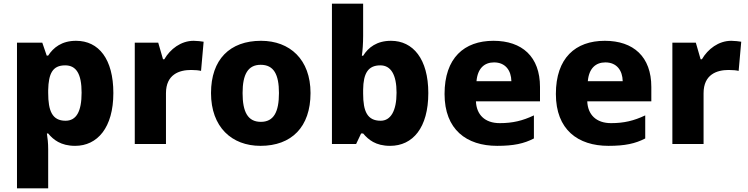

<svg xmlns="http://www.w3.org/2000/svg" viewBox="-20 -780 4051 1040"><path d="M392 -559C314 -559 269 -522 241 -479H233L209 -549H72V240H241V28C241 -4 238 -32 234 -57H241C268 -24 309 10 387 10C507 10 594 -88 594 -276C594 -460 515 -559 392 -559ZM333 -426C393 -426 422 -380 422 -278C422 -175 393 -126 335 -126C263 -126 241 -179 241 -277V-292C243 -382 265 -426 333 -426Z M1029 -559C960 -559 902 -514 870 -459H863L837 -549H710V0H879V-275C879 -377 951 -401 1015 -401C1038 -401 1057 -399 1069 -396L1083 -554C1071 -556 1047 -559 1029 -559Z M1662 -276C1662 -458 1550 -559 1394 -559C1225 -559 1123 -458 1123 -276C1123 -92 1235 10 1391 10C1559 10 1662 -92 1662 -276ZM1294 -276C1294 -377 1323 -429 1392 -429C1463 -429 1491 -377 1491 -276C1491 -174 1463 -120 1393 -120C1322 -120 1294 -174 1294 -276Z M1947 -585V-760H1778V0H1909L1936 -57H1947C1975 -24 2014 10 2093 10C2216 10 2300 -88 2300 -276C2300 -461 2217 -559 2098 -559C2021 -559 1975 -523 1947 -478H1940C1944 -504 1947 -545 1947 -585ZM2040 -426C2097 -426 2128 -376 2128 -278C2128 -179 2096 -126 2042 -126C1970 -126 1947 -176 1947 -273V-294C1948 -383 1974 -426 2040 -426Z M2653 -559C2494 -559 2388 -466 2388 -271C2388 -78 2507 10 2673 10C2762 10 2818 -2 2872 -30V-155C2811 -126 2757 -113 2687 -113C2606 -113 2561 -159 2558 -231H2905V-309C2905 -473 2808 -559 2653 -559ZM2656 -442C2718 -442 2749 -398 2750 -340H2561C2567 -410 2604 -442 2656 -442Z M3256 -559C3097 -559 2991 -466 2991 -271C2991 -78 3110 10 3276 10C3365 10 3421 -2 3475 -30V-155C3414 -126 3360 -113 3290 -113C3209 -113 3164 -159 3161 -231H3508V-309C3508 -473 3411 -559 3256 -559ZM3259 -442C3321 -442 3352 -398 3353 -340H3164C3170 -410 3207 -442 3259 -442Z M3941 -559C3872 -559 3814 -514 3782 -459H3775L3749 -549H3622V0H3791V-275C3791 -377 3863 -401 3927 -401C3950 -401 3969 -399 3981 -396L3995 -554C3983 -556 3959 -559 3941 -559Z"/></svg>

Font: Noto Sans Gurmukhi ExtraBold
Style: Regular
Weight: 800
Designer: Jelle Bosma - Monotype Design Team
Foundry: Monotype Imaging Inc.
Version: Version 2.004